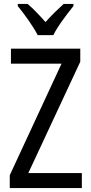

<svg xmlns="http://www.w3.org/2000/svg" viewBox="-20 -963 464 983"><path d="M173 -783H253C275 -829 324 -892 356 -932V-943H306C272 -912 248 -889 213 -850C182 -885 149 -920 121 -943H71V-932C107 -888 150 -828 173 -783ZM399 0V-77H125L391 -647V-714H36V-637H295L30 -66V0Z"/></svg>

Font: Noto Sans Lao Looped Condensed
Style: Regular
Weight: 400
Width: 3
Designer: Mark Frömberg, Ben Mitchell
Foundry: The Fontpad Ltd
Version: Version 1.002